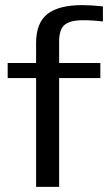

<svg xmlns="http://www.w3.org/2000/svg" viewBox="-20 -730 422 750"><path d="M121 -425H10V-484H121V-562Q121 -641 165.5 -675.5Q210 -710 301 -710Q335 -710 382 -705V-646Q344 -651 304 -651Q254 -651 232.5 -633Q211 -615 211 -568V-484H372V-425H211V0H121Z"/></svg>

Font: Play
Style: Regular
Weight: 400
Designer: Jonas Hecksher (Cyrillic expansion: Cyreal)
Foundry: Jonas Hecksher, Playtype, e-types AS
Version: Version 2.101; ttfautohint (v1.5.65-e2d9)